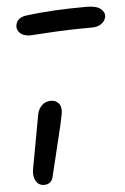

<svg xmlns="http://www.w3.org/2000/svg" viewBox="-53 -769 524 808"><g transform="rotate(-5 209.5 -364.5)"><path d="M98.1 -630.9Q68.4 -630.9 53.7 -645.8Q39.1 -660.6 43 -680.2Q49.3 -710.9 88.9 -715.8Q196.3 -730 344.2 -730Q386.2 -730 403.8 -714.4Q421.4 -698.7 418 -681.2Q414.1 -663.1 398.4 -652.1Q382.8 -641.1 358.9 -641.1Q260.7 -641.1 180.4 -636Q100.1 -630.9 98.1 -630.9ZM101.1 1Q76.7 1 65.4 -20.5Q54.2 -42 60.1 -70.8Q73.2 -139.2 84.7 -204.6Q96.2 -270 101.1 -294.9Q105.5 -319.3 121.1 -334.2Q136.7 -349.1 159.2 -349.1Q181.2 -349.1 193.1 -333.7Q205.1 -318.4 200.2 -290Q195.8 -263.2 169.4 -156Q143.1 -48.8 140.1 -35.2Q133.8 1 101.1 1Z"/></g></svg>

Font: Shantell Sans Irregular Bouncy
Style: Italic
Weight: 400
Italic angle: -11.31°
Designer: Stephen Nixon, Anya Danilova, Shantell Martin
Foundry: Arrow Type
Version: Version 1.006;[9816181b4]